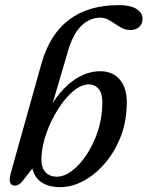

<svg xmlns="http://www.w3.org/2000/svg" viewBox="-20 -742 592 771"><path d="M252.5 -535 191.5 -327.5Q228 -386.5 278.2 -421.2Q328.5 -456 382.5 -456Q435.5 -456 464.5 -418.2Q493.5 -380.5 488.5 -309Q485.5 -243 461.5 -185.2Q437.5 -127.5 399.2 -83.8Q361 -40 314.8 -15.2Q268.5 9.5 221 9.5Q177 9.5 148 -9Q119 -27.5 110 -65.5L69 -13Q55 3.5 40 3.5Q25.5 3.5 20.8 -8.8Q16 -21 24.5 -51.5L146 -485Q212 -721.5 457 -721.5Q504.5 -721.5 528.5 -705.8Q552.5 -690 552.5 -666.5Q552.5 -646.5 539.2 -634Q526 -621.5 503 -621.5Q481 -621.5 461.5 -633.8Q442 -646 422.8 -658.5Q403.5 -671 382.5 -671Q339.5 -671 305.8 -637.5Q272 -604 252.5 -535ZM335.5 -403Q304.5 -402.5 272 -374.2Q239.5 -346 211.8 -301.5Q184 -257 166.2 -206.8Q148.5 -156.5 146.5 -111.5Q144.5 -71 161.5 -51.8Q178.5 -32.5 208.5 -32.5Q237.5 -32.5 268.2 -55.5Q299 -78.5 325.5 -117.5Q352 -156.5 369.5 -205.2Q387 -254 390 -305.5Q394.5 -360 378.5 -381.8Q362.5 -403.5 335.5 -403Z"/></svg>

Font: Fraunces 72pt S050
Style: Italic
Weight: 400
Italic angle: -16°
Version: Version 1.000; ttfautohint (v1.8.3)